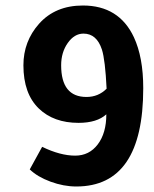

<svg xmlns="http://www.w3.org/2000/svg" viewBox="-20 -665 558 697"><path d="M366 -250Q332 -219 265 -219Q175 -219 121 -271Q65 -325 65 -428Q65 -515 122 -579Q181 -645 281 -645Q412 -645 466 -530Q500 -457 500 -345Q500 12 257 12Q211 12 163.5 -5.5Q116 -23 88 -50L133 -132Q199 -100 253 -100Q304 -100 335 -141Q366 -182 366 -250ZM367 -343Q362 -447 350 -485Q331 -543 283 -543Q250 -543 226 -509Q202 -475 202 -428Q202 -313 294 -313Q337 -313 367 -343Z"/></svg>

Font: Tajawal
Style: Bold
Weight: 700
Designer: Boutros Fonts
Foundry: Created by Boutros International 2017
Version: Version 1.700